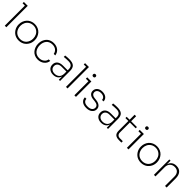

<svg xmlns="http://www.w3.org/2000/svg" viewBox="545 -2670 4627 4627"><g transform="rotate(45 2858.5 -356.5)"><path d="M159.2 0H106V-685.1H26.9V-730H159.2Z M320.8 -256.8V-267.1Q320.8 -319.8 339.4 -368.7Q357.9 -417.5 391.8 -456.1Q425.8 -494.6 478 -517.8Q530.3 -541 592.8 -541Q654.8 -541 707 -517.8Q759.3 -494.6 793.2 -456.1Q827.1 -417.5 845.9 -368.7Q864.7 -319.8 864.7 -267.1V-256.8Q864.7 -215.8 853.5 -176.5Q842.3 -137.2 819.3 -102.3Q796.4 -67.4 764.6 -40.8Q732.9 -14.2 688.5 1.5Q644 17.1 592.8 17.1Q541.5 17.1 497.1 1.5Q452.6 -14.2 420.9 -40.8Q389.2 -67.4 366.2 -102.3Q343.3 -137.2 332 -176.5Q320.8 -215.8 320.8 -256.8ZM810.5 -262.2Q810.5 -325.7 785.2 -377.7Q759.8 -429.7 709.5 -461.4Q659.2 -493.2 592.8 -493.2Q526.4 -493.2 475.6 -461.4Q424.8 -429.7 399.2 -377.7Q373.5 -325.7 373.5 -262.2Q373.5 -215.8 388.2 -174.6Q402.8 -133.3 429.9 -101.6Q457 -69.8 499.3 -51Q541.5 -32.2 592.8 -32.2Q644 -32.2 685.8 -51Q727.5 -69.8 754.4 -101.6Q781.2 -133.3 795.9 -174.6Q810.5 -215.8 810.5 -262.2Z M1240.2 17.1Q1177.7 17.1 1127.2 -7.1Q1076.7 -31.2 1045.7 -71Q1014.6 -110.8 998 -159.2Q981.4 -207.5 981.4 -258.8V-269Q981.4 -310.5 991.7 -349.9Q1002 -389.2 1022.9 -424.1Q1043.9 -459 1074.2 -484.9Q1104.5 -510.7 1147.2 -525.9Q1189.9 -541 1240.2 -541Q1335 -541 1397.9 -490.7Q1460.9 -440.4 1473.1 -354H1421.4Q1411.1 -416 1363.5 -454.6Q1315.9 -493.2 1240.2 -493.2Q1189.9 -493.2 1149.9 -475.1Q1109.9 -457 1085 -425.5Q1060.1 -394 1047.1 -352.8Q1034.2 -311.5 1034.2 -264.2Q1034.2 -217.3 1047.4 -175.8Q1060.5 -134.3 1085.4 -102.1Q1110.4 -69.8 1150.4 -51Q1190.4 -32.2 1240.2 -32.2Q1316.9 -32.2 1369.4 -73.5Q1421.9 -114.7 1429.2 -174.8H1481.4Q1471.7 -88.9 1404.1 -35.9Q1336.4 17.1 1240.2 17.1Z M1765.1 14.2Q1682.6 14.2 1630.9 -29.5Q1579.1 -73.2 1579.1 -150.9Q1579.1 -227.1 1631.3 -269.5Q1683.6 -312 1777.8 -312H1938V-350.1Q1938 -481.9 1795.9 -481.9Q1715.3 -481.9 1643.1 -473.1V-521Q1703.1 -529.8 1774.9 -529.8Q1891.1 -529.8 1940.4 -484.9Q1989.7 -439.9 1989.7 -341.8V0H1947.8V-109.9Q1928.7 -48.8 1880.6 -17.3Q1832.5 14.2 1765.1 14.2ZM1772.9 -29.8Q1803.7 -29.8 1831.1 -38.1Q1858.4 -46.4 1882.6 -64.2Q1906.7 -82 1921.6 -114.5Q1936.5 -147 1938 -190.9V-269H1772.9Q1706.1 -269 1668.9 -237.1Q1631.8 -205.1 1631.8 -150.9Q1631.8 -95.2 1670.7 -62.5Q1709.5 -29.8 1772.9 -29.8Z M2244.6 0H2191.4V-685.1H2112.3V-730H2244.6Z M2439.9 -676.8Q2439.9 -695.3 2451.2 -707.3Q2462.4 -719.2 2483.4 -719.2Q2504.4 -719.2 2515.9 -707.3Q2527.3 -695.3 2527.3 -676.8Q2527.3 -657.7 2515.9 -646.2Q2504.4 -634.8 2483.4 -634.8Q2462.4 -634.8 2451.2 -646.2Q2439.9 -657.7 2439.9 -676.8ZM2532.2 0H2478V-479H2391.1V-524.9H2532.2Z M2895.5 15.1Q2799.3 15.1 2746.1 -28.8Q2692.9 -72.8 2691.9 -145H2743.7Q2743.7 -96.2 2781.2 -64.7Q2818.8 -33.2 2895.5 -33.2Q2970.7 -33.2 3009.8 -64.9Q3048.8 -96.7 3048.8 -146Q3048.8 -189.9 3016.4 -214.6Q2983.9 -239.3 2924.8 -245.1L2862.8 -252Q2793 -259.3 2752.9 -295.2Q2712.9 -331.1 2712.9 -390.1Q2712.9 -456.1 2762.5 -498.5Q2812 -541 2895.5 -541Q2977.5 -541 3028.3 -500.5Q3079.1 -460 3079.6 -392.1H3027.8Q3027.8 -436.5 2992.7 -464.8Q2957.5 -493.2 2895.5 -493.2Q2831.5 -493.2 2797.6 -463.6Q2763.7 -434.1 2763.7 -389.2Q2763.7 -353 2790 -328.4Q2816.4 -303.7 2866.7 -297.9L2928.7 -291Q3006.3 -283.2 3053 -246.1Q3099.6 -209 3099.6 -145Q3099.6 -75.7 3044.4 -30.3Q2989.3 15.1 2895.5 15.1Z M3399.9 14.2Q3317.4 14.2 3265.6 -29.5Q3213.9 -73.2 3213.9 -150.9Q3213.9 -227.1 3266.1 -269.5Q3318.4 -312 3412.6 -312H3572.8V-350.1Q3572.8 -481.9 3430.7 -481.9Q3350.1 -481.9 3277.8 -473.1V-521Q3337.9 -529.8 3409.7 -529.8Q3525.9 -529.8 3575.2 -484.9Q3624.5 -439.9 3624.5 -341.8V0H3582.5V-109.9Q3563.5 -48.8 3515.4 -17.3Q3467.3 14.2 3399.9 14.2ZM3407.7 -29.8Q3438.5 -29.8 3465.8 -38.1Q3493.2 -46.4 3517.3 -64.2Q3541.5 -82 3556.4 -114.5Q3571.3 -147 3572.8 -190.9V-269H3407.7Q3340.8 -269 3303.7 -237.1Q3266.6 -205.1 3266.6 -150.9Q3266.6 -95.2 3305.4 -62.5Q3344.2 -29.8 3407.7 -29.8Z M4085.4 4.9H3998Q3918.9 4.9 3877.2 -31.2Q3835.4 -67.4 3835.4 -152.8V-481.9H3735.4V-524.9H3835.4V-695.8H3887.2V-524.9H4085.4V-481.9H3887.2V-144Q3887.2 -96.2 3913.6 -69.6Q3939.9 -43 3987.3 -43H4085.4Z M4230 -676.8Q4230 -695.3 4241.2 -707.3Q4252.4 -719.2 4273.4 -719.2Q4294.4 -719.2 4305.9 -707.3Q4317.4 -695.3 4317.4 -676.8Q4317.4 -657.7 4305.9 -646.2Q4294.4 -634.8 4273.4 -634.8Q4252.4 -634.8 4241.2 -646.2Q4230 -657.7 4230 -676.8ZM4322.3 0H4268.1V-479H4181.2V-524.9H4322.3Z M4484.9 -256.8V-267.1Q4484.9 -319.8 4503.4 -368.7Q4522 -417.5 4555.9 -456.1Q4589.8 -494.6 4642.1 -517.8Q4694.3 -541 4756.8 -541Q4818.8 -541 4871.1 -517.8Q4923.3 -494.6 4957.3 -456.1Q4991.2 -417.5 5010 -368.7Q5028.8 -319.8 5028.8 -267.1V-256.8Q5028.8 -215.8 5017.6 -176.5Q5006.3 -137.2 4983.4 -102.3Q4960.4 -67.4 4928.7 -40.8Q4897 -14.2 4852.5 1.5Q4808.1 17.1 4756.8 17.1Q4705.6 17.1 4661.1 1.5Q4616.7 -14.2 4585 -40.8Q4553.2 -67.4 4530.3 -102.3Q4507.3 -137.2 4496.1 -176.5Q4484.9 -215.8 4484.9 -256.8ZM4974.6 -262.2Q4974.6 -325.7 4949.2 -377.7Q4923.8 -429.7 4873.5 -461.4Q4823.2 -493.2 4756.8 -493.2Q4690.4 -493.2 4639.6 -461.4Q4588.9 -429.7 4563.2 -377.7Q4537.6 -325.7 4537.6 -262.2Q4537.6 -215.8 4552.2 -174.6Q4566.9 -133.3 4594 -101.6Q4621.1 -69.8 4663.3 -51Q4705.6 -32.2 4756.8 -32.2Q4808.1 -32.2 4849.9 -51Q4891.6 -69.8 4918.5 -101.6Q4945.3 -133.3 4960 -174.6Q4974.6 -215.8 4974.6 -262.2Z M5242.2 0H5189.5V-524.9H5231.4V-401.9Q5250.5 -467.3 5298.1 -503.2Q5345.7 -539.1 5419.4 -539.1H5422.4Q5519 -539.1 5570.3 -478.3Q5621.6 -417.5 5621.6 -310.1V0H5567.4V-321.8Q5567.4 -398.4 5526.1 -444.3Q5484.9 -490.2 5410.6 -490.2Q5334.5 -490.2 5288.3 -442.4Q5242.2 -394.5 5242.2 -316.9Z"/></g></svg>

Font: Sora ExtraLight
Style: Regular
Weight: 200
Designer: Jonathan Barnbrook, Julián Moncada
Foundry: Barnbrook Fonts
Version: Version 2.000